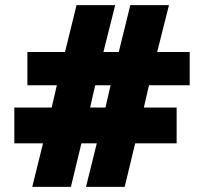

<svg xmlns="http://www.w3.org/2000/svg" viewBox="-20 -730 797 750"><path d="M721 -397H562L542 -310H670V-170H508L467 0H316L358 -170H298L257 0H106L148 -170H36V-310H182L202 -397H87V-527H234L279 -710H430L384 -527H444L489 -710H640L594 -527H721ZM392 -310 412 -397H352L332 -310Z"/></svg>

Font: Raleway Black
Style: Regular
Weight: 900
Designer: Matt McInerney, Pablo Impallari, Rodrigo Fuenzalida
Foundry: Matt McInerney, Pablo Impallari, Rodrigo Fuenzalida
Version: Version 4.026